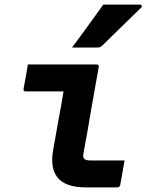

<svg xmlns="http://www.w3.org/2000/svg" viewBox="-20 -820 640 840"><path d="M102 -538Q153 -538 203 -538Q253 -538 302.5 -538Q352 -538 403 -538Q406 -538 408 -537Q410 -536 411.5 -533.5Q413 -531 412 -527Q404 -481 395.5 -434.5Q387 -388 379 -341Q371 -294 363 -247.5Q355 -201 346 -154Q344 -144 344 -137Q344 -130 349 -125Q353 -121 360 -119.5Q367 -118 377 -118Q407 -118 442 -118Q477 -118 505 -118H525Q520 -91 515.5 -64Q511 -37 506 -11Q505 -6 501.5 -3Q498 0 493 0Q484 0 462 0Q440 0 412 0Q384 0 358 0Q310 0 278.5 -11.5Q247 -23 230.5 -45Q214 -67 210 -96Q206 -125 212 -160Q218 -193 223.5 -225.5Q229 -258 235 -290.5Q241 -323 247 -355.5Q253 -388 258 -420H236Q211 -420 187.5 -420Q164 -420 140.5 -420Q117 -420 92 -420Q87 -420 84.5 -423Q82 -426 83 -431Q88 -458 93 -485Q98 -512 102 -538ZM432 -800Q475 -800 513 -800Q551 -800 592 -800Q598 -800 600 -795Q602 -790 596 -785Q567 -757 540.5 -731Q514 -705 486.5 -678.5Q459 -652 427 -620Q423 -617 418.5 -614.5Q414 -612 408 -612Q379 -612 350 -612Q321 -612 295 -612Q318 -643 341 -674Q364 -705 386.5 -737Q409 -769 432 -800Z"/></svg>

Font: RecMonoLinear Nerd Font Mono
Style: Bold Italic
Weight: 700
Italic angle: -10°
Monospace: yes
Version: Version 1.085; ttfautohint (v1.8.4.7-5d5b);Nerd Fonts 3.2.1